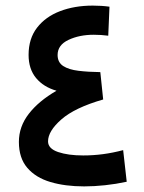

<svg xmlns="http://www.w3.org/2000/svg" viewBox="-20 -665 514 685"><path d="M181.6 -341.3Q135.3 -354.5 108.6 -386.7Q82 -418.9 82 -469.2Q82 -527.3 112.3 -566.4Q142.6 -605.5 194.3 -625.2Q246.1 -645 311 -645Q342.8 -645 370.6 -641.1L366.2 -537.6Q340.8 -541 314.5 -541Q263.2 -541 224.4 -522.7Q185.5 -504.4 185.5 -468.8Q185.5 -442.4 205.6 -429.4Q225.6 -416.5 260.3 -412.4Q294.9 -408.2 337.9 -407.7L348.1 -310.1Q246.6 -280.8 199 -239Q151.4 -197.3 151.4 -160.6Q151.4 -134.8 187.3 -122.6Q223.1 -110.4 276.9 -110.4Q312 -110.4 347.2 -115Q382.3 -119.6 419.4 -129.4L432.1 -16.6Q393.6 -8.3 355 -4.2Q316.4 0 280.3 0Q212.4 0 159.9 -15.6Q107.4 -31.2 77.4 -66.2Q47.4 -101.1 47.4 -158.7Q47.4 -213.4 82.8 -259Q118.2 -304.7 181.6 -341.3Z"/></svg>

Font: Vazirmatn UI NL Medium
Style: Regular
Weight: 500
Designer: Saber Rastikerdar
Foundry: Saber Rastikerdar
Version: Version 33.003